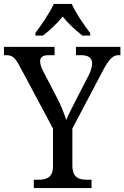

<svg xmlns="http://www.w3.org/2000/svg" viewBox="-24 -951 629 971"><path d="M155 -784V-771H193C227 -797 265 -832 293 -867C321 -832 359 -797 393 -771H432V-784C403 -822 358 -886 339 -931H248C228 -886 183 -822 155 -784ZM147 0H439V-42H418C376 -42 342 -51 342 -115V-301L497 -595C529 -654 548 -672 575 -672H585V-714H360V-672H385C420 -672 442 -660 442 -631C442 -615 436 -592 424 -569L365 -455C344 -413 322 -372 311 -344C301 -375 286 -415 265 -455L196 -588C188 -602 179 -624 179 -641C179 -658 188 -672 221 -672H252V-714H-4V-672H8C39 -672 53 -658 74 -619L244 -301V-110C244 -51 209 -42 167 -42H147Z"/></svg>

Font: Noto Serif Thai SemiCondensed
Style: Regular
Weight: 400
Width: 4
Designer: Monotype Design Team
Foundry: Monotype Imaging Inc.
Version: Version 2.002